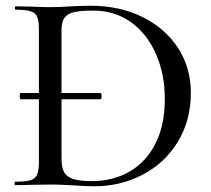

<svg xmlns="http://www.w3.org/2000/svg" viewBox="-20 -647 736 671"><path d="M49 -311Q49 -322 53 -322H331Q335 -322 335 -311Q335 -300 331 -300H53Q49 -300 49 -311ZM240 1Q225 0 203.5 -1Q182 -2 155 -2L85 -1Q66 0 33 0Q31 0 31 -6Q31 -12 33 -12Q69 -12 86 -17Q103 -22 109.5 -36.5Q116 -51 116 -81V-544Q116 -574 110 -588Q104 -602 87.5 -607.5Q71 -613 35 -613Q32 -613 32 -619Q32 -625 35 -625L85 -624Q129 -622 155 -622Q192 -622 231 -625Q279 -627 296 -627Q399 -627 479 -587Q559 -547 603 -478Q647 -409 647 -323Q647 -226 601.5 -151.5Q556 -77 478.5 -36.5Q401 4 310 4Q279 4 240 1ZM556 -301Q556 -388 525 -458.5Q494 -529 437.5 -569.5Q381 -610 306 -610Q263 -610 240 -605Q217 -600 206 -585.5Q195 -571 195 -542V-92Q195 -63 203.5 -46.5Q212 -30 234.5 -22Q257 -14 300 -14Q375 -14 433 -47.5Q491 -81 523.5 -145.5Q556 -210 556 -301Z"/></svg>

Font: Cormorant Infant Medium
Style: Regular
Weight: 500
Designer: Christian Thalmann (Catharsis Fonts)
Foundry: Catharsis Fonts
Version: Version 4.000